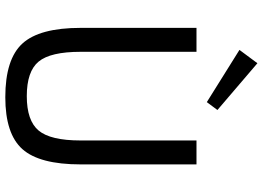

<svg xmlns="http://www.w3.org/2000/svg" viewBox="-150 -804 967 706"><g transform="rotate(90 333.0 -450.5)"><path d="M384 -767 355 -728 163 -848 212 -914ZM584 -690V-264Q584 -113 528 -50Q472 13 337 13Q197 13 139.5 -50Q82 -113 82 -264V-690H170V-264Q170 -153 206 -109.5Q242 -66 333 -66Q423 -66 459.5 -109.5Q496 -153 496 -264V-690Z"/></g></svg>

Font: Exo 2.0
Style: Regular
Weight: 400
Designer: Natanael Gama
Version: Version 1.001;PS 001.001;hotconv 1.0.70;makeotf.lib2.5.58329